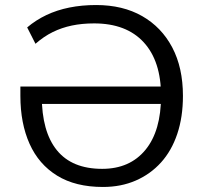

<svg xmlns="http://www.w3.org/2000/svg" viewBox="-20 -734 807 763"><path d="M389 9Q280 9 207 -36Q134 -81 97.5 -162.5Q61 -244 61 -353V-390H636V-321H123L146 -353Q146 -211 206 -137Q266 -63 386 -63Q496 -63 558 -138.5Q620 -214 620 -353Q620 -491 551 -566Q482 -641 354 -641Q306 -641 265.5 -632.5Q225 -624 189.5 -606.5Q154 -589 121 -560L88 -625Q122 -654 164 -674Q206 -694 255.5 -704Q305 -714 362 -714Q468 -714 545 -670Q622 -626 664.5 -545.5Q707 -465 707 -353Q707 -269 684.5 -202Q662 -135 620 -88.5Q578 -42 519.5 -16.5Q461 9 389 9Z"/></svg>

Font: NunitoSans1
Style: Book
Weight: 400
Designer: Vernon Adams
Foundry: Vernon Adams
Version: Version 3.101;gftools[0.9.27]